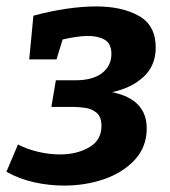

<svg xmlns="http://www.w3.org/2000/svg" viewBox="-28 -566 530 598"><path d="M172 12Q124 12 77.5 1.5Q31 -9 -8 -31L28 -116Q57 -101 91.5 -93Q126 -85 159 -85Q211 -85 249.5 -107Q288 -129 288 -174Q288 -203 272 -215.5Q256 -228 235 -230.5Q214 -233 201 -233H132L146 -316H208Q261 -316 290 -338.5Q319 -361 319 -398Q319 -430 298.5 -442Q278 -454 246 -454Q229 -454 209 -451Q189 -448 167 -443L148 -381H63L76 -517Q127 -531 177.5 -538.5Q228 -546 272 -546Q352 -546 404.5 -516.5Q457 -487 457 -418Q457 -362 419.5 -327Q382 -292 321 -279Q429 -257 429 -166Q429 -109 392.5 -69Q356 -29 297.5 -8.5Q239 12 172 12Z"/></svg>

Font: Bitter
Style: Bold Italic
Weight: 700
Italic angle: -9°
Designer: Sol Matas, and Bitter project Authors
Foundry: Sol Matas
Version: Version 2.001